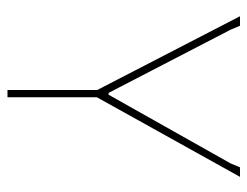

<svg xmlns="http://www.w3.org/2000/svg" viewBox="-96 -582 677 526"><g transform="rotate(90 243.0 -318.5)"><path d="M464 -637 246 -245V0H226V-246L24 -637H50L61 -611L234 -277H239L427 -611L438 -637Z"/></g></svg>

Font: Alegreya Sans SC Thin
Style: Regular
Weight: 100
Designer: Juan Pablo del Peral
Foundry: Huerta Tipografica
Version: Version 2.007